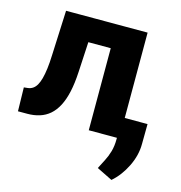

<svg xmlns="http://www.w3.org/2000/svg" viewBox="-108 -625 875 926"><g transform="rotate(15 329.5 -162.5)"><path d="M407.7 -528.3V-409.7H147V-528.3ZM515.6 -528.3V0H363.3V-528.3ZM108.4 -528.3H257.8L243.2 -259.3Q240.2 -202.1 230.7 -159.2Q221.2 -116.2 205.3 -85.9Q189.5 -55.7 167.5 -36.6Q145.5 -17.6 117.4 -8.8Q89.4 0 56.2 0H9.8L7.3 -118.7L25.4 -120.6Q40 -122.1 51 -129.4Q62 -136.7 70.1 -150.4Q78.1 -164.1 84 -185.5Q89.8 -207 93.5 -236.1Q97.2 -265.1 98.6 -303.2ZM629.4 -102.1 628.4 -2.4Q628.4 54.2 600.6 110.6Q572.8 167 530.8 203.1L452.6 164.6Q463.9 142.1 475.8 119.4Q487.8 96.7 495.8 69.3Q503.9 42 503.9 5.4V-102.1Z"/></g></svg>

Font: Roboto ExtraBold
Style: Regular
Weight: 800
Designer: Christian Robertson
Foundry: Google
Version: Version 3.009; 2024